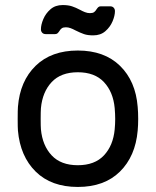

<svg xmlns="http://www.w3.org/2000/svg" viewBox="-20 -730 617 760"><path d="M527 -259Q527 -235 525 -213Q516 -111 454.5 -50.5Q393 10 288 10Q183 10 121.5 -50.5Q60 -111 51 -213Q50 -224 50 -259Q50 -296 51 -307Q59 -409 121 -469.5Q183 -530 288 -530Q393 -530 455 -469.5Q517 -409 525 -307Q527 -285 527 -259ZM288 -444Q221 -444 184.5 -405Q148 -366 142 -302Q141 -290 141 -259Q141 -229 142 -218Q148 -154 184.5 -115Q221 -76 288 -76Q355 -76 391.5 -115Q428 -154 434 -218Q436 -240 436 -259Q436 -278 434 -302Q428 -366 391.5 -405Q355 -444 288 -444ZM215 -607Q211 -601 207.5 -598Q204 -595 198 -595H161Q152 -595 147 -600.5Q142 -606 142 -614Q142 -632 151.5 -654.5Q161 -677 180 -693.5Q199 -710 228 -710Q250 -710 265 -705Q280 -700 297 -691Q306 -686 316 -682Q326 -678 336 -678Q347 -678 352.5 -682Q358 -686 362 -693Q366 -699 369.5 -702Q373 -705 379 -705H416Q425 -705 430 -699.5Q435 -694 435 -686Q435 -668 425.5 -645.5Q416 -623 397 -606.5Q378 -590 349 -590Q327 -590 312.5 -595Q298 -600 278 -610Q269 -615 259.5 -618.5Q250 -622 241 -622Q230 -622 224.5 -618Q219 -614 215 -607Z"/></svg>

Font: Rubik
Style: Regular
Weight: 400
Designer: Hubert & Fischer
Foundry: Hubert & Fischer
Version: Version 1.100